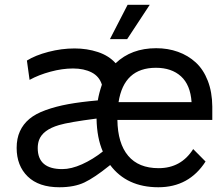

<svg xmlns="http://www.w3.org/2000/svg" viewBox="-20 -770 931 805"><path d="M607.9 -750 513.2 -606H440.9L515.1 -750ZM870.1 -323.2V-267.1H472.2Q473.6 -168.9 517.3 -116.9Q561 -64.9 645 -64.9Q739.3 -64.9 790 -145L841.8 -92.8Q772.5 15.1 644 15.1Q511.7 15.1 441.9 -78.1L437 -74.2Q376.5 -25.4 334 -5.1Q291.5 15.1 229 15.1Q142.6 15.1 96.2 -30Q49.8 -75.2 49.8 -149.9Q49.8 -189.5 63.5 -219.5Q77.1 -249.5 103 -271.2Q128.9 -293 171.4 -308.3Q213.9 -323.7 266.1 -333.3Q318.4 -342.8 390.1 -349.1Q395 -379.4 407.2 -415Q396.5 -449.7 364.3 -466.3Q332 -482.9 286.1 -482.9Q241.2 -482.9 191.7 -469.5Q142.1 -456.1 104 -435.1L92.8 -516.1Q127.9 -538.1 182.9 -552.5Q237.8 -566.9 293 -566.9Q344.7 -566.9 390.6 -551.8Q436.5 -536.6 464.8 -504.9Q530.8 -567.9 634.8 -567.9Q684.1 -567.9 726.3 -552.7Q768.6 -537.6 800.8 -508.1Q833 -478.5 851.3 -431.2Q869.6 -383.8 870.1 -323.2ZM633.8 -485.8Q499.5 -485.8 477.1 -341.8H783.2Q778.3 -414.1 738.8 -450Q699.2 -485.8 633.8 -485.8ZM138.2 -148.9Q138.2 -61 241.2 -61Q278.8 -61 324 -81.3Q369.1 -101.6 411.1 -134.8Q386.2 -191.4 384.8 -272.9Q268.1 -257.8 227.5 -245.6Q159.2 -225.6 143.6 -182.6Q138.2 -167.5 138.2 -148.9Z"/></svg>

Font: Stilu
Style: Regular
Weight: 400
Designer: Genilson Lima Santos
Foundry: Genilson Lima Santos
Version: Version 1.200;PS 001.200;hotconv 1.0.88;makeotf.lib2.5.64775